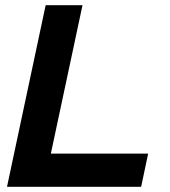

<svg xmlns="http://www.w3.org/2000/svg" viewBox="-20 -720 656 740"><path d="M7 0 156 -700H298L176 -128H551L524 0Z"/></svg>

Font: Red Hat Display ExtraBold
Style: Italic
Weight: 800
Italic angle: -12°
Designer: Pentagram, MCKL
Foundry: Pentagram, MCKL
Version: Version 1.023